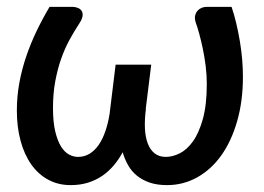

<svg xmlns="http://www.w3.org/2000/svg" viewBox="-20 -530 768 558"><path d="M206.5 -74Q225 -74 240 -83Q255 -92 266.5 -108.5Q278 -125 286 -148Q294 -171 298.5 -199L316 -342H419.5L403.5 -213H404Q400 -182 401.2 -156.5Q402.5 -131 409.5 -112.8Q416.5 -94.5 429.5 -84.2Q442.5 -74 462 -74Q481 -74 502 -84.2Q523 -94.5 540.5 -118.8Q558 -143 569.5 -184Q581 -225 581 -286.5Q581 -311.5 577.8 -337.8Q574.5 -364 569.5 -388Q564.5 -412 559 -432Q553.5 -452 549 -464Q545 -476.5 547.2 -485.2Q549.5 -494 554.8 -499.5Q560 -505 566.8 -507.5Q573.5 -510 579 -510H653Q660.5 -488 666.5 -462.8Q672.5 -437.5 677 -410.8Q681.5 -384 683.8 -357.5Q686 -331 686 -307Q686 -236 669.2 -177.8Q652.5 -119.5 623 -78.2Q593.5 -37 553 -14.5Q512.5 8 465.5 8Q437 8 415.5 0.8Q394 -6.5 378.2 -19.2Q362.5 -32 352.5 -49.5Q342.5 -67 336.5 -87.5Q325.5 -67 310.8 -49.5Q296 -32 277.5 -19.2Q259 -6.5 236 0.8Q213 8 185.5 8Q149 8 120 -7.8Q91 -23.5 70.8 -52.2Q50.5 -81 39.8 -120.8Q29 -160.5 29 -208.5Q29 -250 36.2 -289.2Q43.5 -328.5 56.2 -366Q69 -403.5 86.2 -439.5Q103.5 -475.5 124 -510H191.5Q198.5 -510 205.8 -507.2Q213 -504.5 217 -498.8Q221 -493 220 -483.8Q219 -474.5 210 -461Q195.5 -439 181.8 -413.8Q168 -388.5 157.5 -358.5Q147 -328.5 140.5 -293.2Q134 -258 134 -216Q134 -175.5 140.5 -148.2Q147 -121 157.2 -104.5Q167.5 -88 180.5 -81Q193.5 -74 206.5 -74Z"/></svg>

Font: Lato Semibold
Style: Italic
Weight: 600
Italic angle: -7°
Designer: Lukasz Dziedzic
Foundry: tyPoland Lukasz Dziedzic
Version: Version 2.006; 2014-01-15